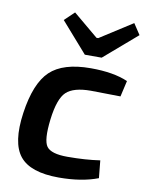

<svg xmlns="http://www.w3.org/2000/svg" viewBox="-85 -803 668 875"><g transform="rotate(10 249.0 -365.0)"><path d="M498 -691 346 -560H268L146 -699L191 -742L307 -645H315L465 -741ZM421 -98 429 -17Q353 12 248 12Q116 12 67 -49Q18 -110 38 -250Q58 -390 118 -447Q178 -504 306 -504Q412 -504 478 -475L461 -401Q359 -403 324 -403Q244 -403 210.5 -371.5Q177 -340 165 -243Q153 -145 174 -116.5Q195 -88 270 -88Q354 -88 421 -98Z"/></g></svg>

Font: Exo 2.0 Semi Bold
Style: Italic
Weight: 600
Italic angle: -8°
Designer: Natanael Gama
Version: Version 1.001;PS 001.001;hotconv 1.0.70;makeotf.lib2.5.58329